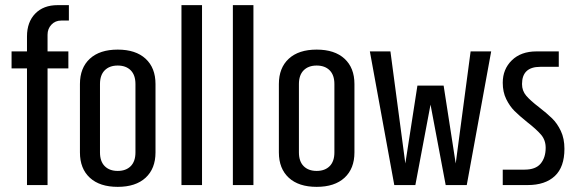

<svg xmlns="http://www.w3.org/2000/svg" viewBox="-20 -720 2246 747"><path d="M85 -454H25V-520H85V-578Q85 -634 117 -667Q149 -700 204 -700H248V-640H218Q195 -640 180 -624Q165 -608 165 -585V-520H246V-454H165V0H85Z M291 -127V-393Q291 -456 329.5 -491.5Q368 -527 438 -527Q508 -527 546.5 -491.5Q585 -456 585 -393V-127Q585 -64 546.5 -28.5Q508 7 438 7Q368 7 329.5 -28.5Q291 -64 291 -127ZM507 -127V-393Q507 -428 488.5 -446.5Q470 -465 438 -465Q406 -465 387.5 -446.5Q369 -428 369 -393V-127Q369 -92 387.5 -73.5Q406 -55 438 -55Q470 -55 488.5 -73.5Q507 -92 507 -127Z M686 0V-700H766V0Z M886 0V-700H966V0Z M1065 -127V-393Q1065 -456 1103.5 -491.5Q1142 -527 1212 -527Q1282 -527 1320.5 -491.5Q1359 -456 1359 -393V-127Q1359 -64 1320.5 -28.5Q1282 7 1212 7Q1142 7 1103.5 -28.5Q1065 -64 1065 -127ZM1281 -127V-393Q1281 -428 1262.5 -446.5Q1244 -465 1212 -465Q1180 -465 1161.5 -446.5Q1143 -428 1143 -393V-127Q1143 -92 1161.5 -73.5Q1180 -55 1212 -55Q1244 -55 1262.5 -73.5Q1281 -92 1281 -127Z M1514 0 1419 -520H1499L1557 -84L1604 -387H1706L1753 -84L1811 -520H1891L1796 0H1714L1655 -313L1596 0Z M1936 -60H2021Q2064 -60 2083.5 -83.5Q2103 -107 2103 -145Q2103 -175 2085 -196Q2067 -217 2031 -245Q2000 -270 1981.5 -288.5Q1963 -307 1949.5 -334.5Q1936 -362 1936 -398Q1936 -451 1971.5 -485.5Q2007 -520 2067 -520H2154V-460H2082Q2011 -460 2011 -393Q2011 -367 2027 -348Q2043 -329 2077 -303Q2108 -279 2128 -259.5Q2148 -240 2162 -210.5Q2176 -181 2176 -141Q2176 -70 2138.5 -35Q2101 0 2033 0H1936Z"/></svg>

Font: Homenaje
Style: Regular
Weight: 400
Designer: Constanza Artigas Preller, Agustina Mingote
Foundry: Constanza Artigas Preller, Agustina Mingote
Version: Version 1.100